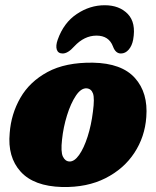

<svg xmlns="http://www.w3.org/2000/svg" viewBox="-20 -720 610 752"><path d="M344 -474.5Q456.5 -472.5 508.5 -414.5Q560.5 -356.5 553 -261.5Q547.5 -184 506.2 -121.2Q465 -58.5 393 -22Q321 14.5 223.5 12.5Q112.5 9.5 60.8 -47.8Q9 -105 18 -199Q23.5 -273.5 59.8 -336.8Q96 -400 166.2 -438Q236.5 -476 344 -474.5ZM251.5 -87.5Q271 -86.5 289.8 -113Q308.5 -139.5 323 -184.5Q337.5 -229.5 344 -283Q351 -335 344.2 -353.8Q337.5 -372.5 319.5 -374Q297.5 -375.5 277.2 -345.2Q257 -315 242.5 -268.2Q228 -221.5 223 -173.5Q217.5 -125.5 226.2 -107Q235 -88.5 251.5 -87.5ZM358 -580.5Q310 -580.5 270.5 -538Q246 -510.5 225.5 -510.5Q207.5 -510.5 202.5 -525.5Q197.5 -540.5 206 -564.5Q229.5 -631 280.8 -665.2Q332 -699.5 390 -699.5Q447.5 -699.5 480.5 -665.2Q513.5 -631 501.5 -564.5Q497 -540.5 484 -525.5Q471 -510.5 453.5 -510.5Q432.5 -510.5 422.5 -538Q406.5 -580.5 358 -580.5Z"/></svg>

Font: Fraunces 72pt SuperSoft Black
Style: Italic
Weight: 900
Italic angle: -16°
Version: Version 1.000;[b76b70a41]